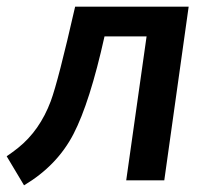

<svg xmlns="http://www.w3.org/2000/svg" viewBox="-85 -540 665 575"><path d="M-13 15Q86 -44 135 -138.5Q184 -233 228 -431H354L293 0H407L480 -520H140Q89 -296 67 -237Q34 -149 -31 -97Q-46 -85 -65 -72Z"/></svg>

Font: Brisa Sans Medium
Style: Italic
Weight: 600
Italic angle: -8°
Designer: Dalton Maag Ltd
Foundry: Dalton Maag Ltd
Version: Version 1.101;July 10, 2019;FontCreator 11.5.0.2425 64-bit